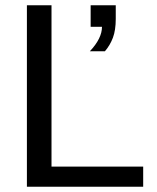

<svg xmlns="http://www.w3.org/2000/svg" viewBox="-20 -708 596 728"><path d="M82 0V-688H175.3V-76.2H522.9V0ZM418.9 -636.2Q418.9 -593.8 408.2 -565.2Q397.5 -536.6 377.9 -513.7H320.8Q366.7 -562.5 366.7 -606.4H323.7V-688H418.9Z"/></svg>

Font: Liberation Sans
Style: Regular
Weight: 400
Designer: Steve Matteson
Foundry: Ascender Corporation
Version: Version 2.00.1